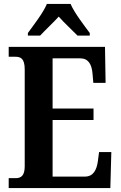

<svg xmlns="http://www.w3.org/2000/svg" viewBox="-20 -951 610 971"><path d="M121 -784V-771H183C207 -797 250 -837 277 -867C303 -837 347 -797 372 -771H434V-784C406 -822 356 -886 337 -931H217C199 -886 148 -822 121 -784ZM24 0H538L543 -182H481L475 -136C469 -92 452 -58 410 -58H246V-344H453V-402H246V-656H385C427 -656 444 -626 448 -578L452 -532H514L511 -714H24V-664H57C84 -664 105 -656 105 -600V-110C105 -63 87 -50 59 -50H24Z"/></svg>

Font: Noto Serif Tamil Condensed
Style: Bold
Weight: 700
Width: 3
Designer: Indian Type Foundry, Tom Grace, and the Monotype Design Team
Foundry: Monotype Imaging Inc.
Version: Version 2.004